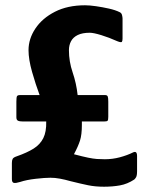

<svg xmlns="http://www.w3.org/2000/svg" viewBox="-20 -695 579 727"><path d="M374 12Q341 12 314 6.5Q287 1 247 -9Q226 -15 207 -18.5Q188 -22 171 -22Q150 -22 115 -18Q80 -14 56 -6Q40 -1 32.5 -2.5Q25 -4 25 -17Q25 -32 25 -47.5Q25 -63 25 -78Q25 -88 28 -93.5Q31 -99 43 -103Q83 -117 107.5 -132.5Q132 -148 144 -172Q156 -196 155 -235Q133 -235 111 -235Q89 -235 67 -235Q54 -235 48 -238Q42 -241 42 -251Q42 -266 42 -280.5Q42 -295 42 -310Q42 -327 44.5 -331Q47 -335 56 -335Q75 -335 93 -335Q111 -335 130 -335Q115 -375 101.5 -422.5Q88 -470 88 -505Q88 -548 114 -587Q140 -626 188 -650.5Q236 -675 302 -675Q319 -675 343.5 -671.5Q368 -668 392.5 -662.5Q417 -657 433 -649Q440 -646 442 -638Q444 -630 444 -625Q444 -606 444 -587Q444 -568 444 -549Q444 -540 441.5 -536.5Q439 -533 424 -539Q393 -553 363.5 -562Q334 -571 320 -571Q292 -571 274.5 -562.5Q257 -554 249 -539Q241 -524 241 -505Q241 -462 255 -421Q269 -380 274 -335Q300 -335 326 -335Q352 -335 378 -335Q386 -335 388 -329.5Q390 -324 390 -310Q390 -296 390 -281.5Q390 -267 390 -253Q390 -241 387.5 -238Q385 -235 374 -235Q353 -235 332 -235Q311 -235 290 -235Q290 -232 290 -228.5Q290 -225 290 -222Q290 -185 283 -163Q276 -141 260 -111Q294 -102 313.5 -98Q333 -94 347 -93Q361 -92 377 -92Q406 -92 434 -99.5Q462 -107 484 -118Q499 -125 499 -104V-47Q499 -30 495 -23.5Q491 -17 488 -15Q462 2 434 7Q406 12 374 12Z"/></svg>

Font: Glory ExtraBold
Style: Regular
Weight: 800
Designer: Robert Leuschke
Foundry: Robert Leuschke
Version: Version 1.011